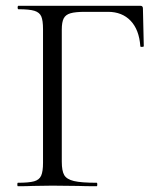

<svg xmlns="http://www.w3.org/2000/svg" viewBox="-20 -645 553 665"><path d="M42 -12Q80 -12 98 -17Q116 -22 122.5 -36.5Q129 -51 129 -81V-544Q129 -574 123 -588Q117 -602 99.5 -607.5Q82 -613 44 -613Q41 -613 41 -619Q41 -625 44 -625H466Q475 -625 475 -616L478 -485Q478 -483 472 -482.5Q466 -482 466 -485Q462 -542 432.5 -573Q403 -604 354 -604H274Q241 -604 224 -599Q207 -594 200.5 -581Q194 -568 194 -543V-85Q194 -53 202.5 -38.5Q211 -24 236 -18Q261 -12 315 -12Q317 -12 317 -6Q317 0 315 0Q274 0 251 -1L161 -2L93 -1Q75 0 42 0Q40 0 40 -6Q40 -12 42 -12Z"/></svg>

Font: Cormorant Garamond
Style: Regular
Weight: 400
Designer: Christian Thalmann (Catharsis Fonts)
Version: Version 3.000